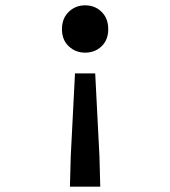

<svg xmlns="http://www.w3.org/2000/svg" viewBox="-20 -523 640 722"><path d="M243 179 246 65 262 -247H338L354 65L357 179ZM300 -325Q264 -325 238.5 -349Q213 -373 213 -413Q213 -454 238.5 -478.5Q264 -503 300 -503Q337 -503 362 -478.5Q387 -454 387 -413Q387 -373 362 -349Q337 -325 300 -325Z"/></svg>

Font: Source Code Pro SemiBold
Style: Regular
Weight: 600
Monospace: yes
Designer: Paul D. Hunt, Teo Tuominen
Foundry: Adobe Systems Incorporated
Version: Version 1.018;hotconv 1.0.116;makeotfexe 2.5.65601